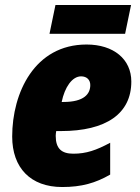

<svg xmlns="http://www.w3.org/2000/svg" viewBox="-20 -742 562 772"><path d="M179 -606H483L507 -722H203ZM230 10C308 10 364 -6 423 -40V-168C367 -138 327 -124 275 -124C228 -124 204 -144 204 -196C204 -202 205 -208 206 -215H225C407 -215 508 -285 508 -414C508 -504 437 -563 328 -563C119 -563 29 -369 29 -193C29 -67 103 10 230 10ZM228 -332C240 -391 270 -435 306 -435C330 -435 343 -420 343 -400C343 -365 319 -332 235 -332Z"/></svg>

Font: Noto Sans UI SemiCondensed Black
Style: Italic
Weight: 900
Width: 4
Italic angle: -372°
Designer: Monotype Design Team
Foundry: Monotype Imaging Inc.
Version: Version 1.901